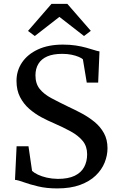

<svg xmlns="http://www.w3.org/2000/svg" viewBox="-20 -988 626 1018"><path d="M283.5 11Q226.5 11 181.8 0.2Q137 -10.5 106.2 -21.8Q75.5 -33 59.5 -34.5L68 -212.5H131L150 -82Q161 -71.5 181 -62Q201 -52.5 228 -46.2Q255 -40 286.5 -39.5Q341.5 -39.5 375.8 -56Q410 -72.5 426 -102Q442 -131.5 442 -170Q442 -212 418.8 -240.5Q395.5 -269 355.5 -291Q315.5 -313 265 -335Q234 -348 199.8 -366.2Q165.5 -384.5 135.5 -410.5Q105.5 -436.5 86.5 -473Q67.5 -509.5 67.5 -559Q67.5 -613.5 97 -657Q126.5 -700.5 181.5 -726Q236.5 -751.5 313.5 -751.5Q351 -751.5 381.8 -746.8Q412.5 -742 436.8 -735.2Q461 -728.5 478.8 -722.8Q496.5 -717 507.5 -715.5L500.5 -550H440L419.5 -673.5Q413.5 -679.5 398 -686.2Q382.5 -693 359.8 -697.8Q337 -702.5 310 -702.5Q262 -702.5 230.8 -689Q199.5 -675.5 183.8 -649.8Q168 -624 168 -588.5Q168 -544.5 190.5 -516.5Q213 -488.5 252.5 -467.5Q292 -446.5 342.5 -422Q377.5 -406 413.8 -386.5Q450 -367 481 -341.8Q512 -316.5 531 -282.2Q550 -248 550 -202Q550 -164 534.8 -126Q519.5 -88 487.2 -57Q455 -26 404.5 -7.5Q354 11 283.5 11ZM164.5 -797 128.5 -824 253 -967.5H337L461.5 -824.5L425.5 -797L295 -898.5Z"/></svg>

Font: Merriweather 36pt
Style: Regular
Weight: 400
Designer: Eben Sorkin
Foundry: Eben Sorkin
Version: Version 2.100